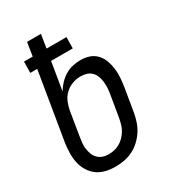

<svg xmlns="http://www.w3.org/2000/svg" viewBox="-181 -831 838 936"><g transform="rotate(-30 237.5 -363.5)"><path d="M191 8Q163 8 136.5 1.5Q110 -5 89.5 -20Q69 -35 55 -58Q41 -81 35.5 -107Q30 -133 30.5 -160.5Q31 -188 35 -216L98 -596H59L60 -659H109L121 -735H199L187 -659H299L298 -596H176L150 -439Q162 -459 178.5 -476.5Q195 -494 215 -506Q235 -518 257.5 -523Q280 -528 302 -528Q328 -528 351 -520Q374 -512 390.5 -494Q407 -476 415 -453Q423 -430 426 -405.5Q429 -381 427 -355Q425 -329 421 -304L400 -178Q396 -154 388 -129.5Q380 -105 366 -83Q352 -61 332 -42.5Q312 -24 288.5 -12.5Q265 -1 240 3.5Q215 8 191 8ZM191 -61Q207 -61 223.5 -64.5Q240 -68 255 -76.5Q270 -85 282.5 -98Q295 -111 303.5 -126Q312 -141 316.5 -157Q321 -173 324 -189L345 -315Q348 -332 348.5 -349Q349 -366 347 -382Q345 -398 339 -413Q333 -428 321.5 -439Q310 -450 294 -454.5Q278 -459 261 -459Q239 -459 215.5 -450.5Q192 -442 174 -424.5Q156 -407 147 -384.5Q138 -362 134 -340L112 -205Q109 -188 107.5 -171.5Q106 -155 108.5 -139Q111 -123 116.5 -108.5Q122 -94 133 -83Q144 -72 159 -66.5Q174 -61 191 -61Z"/></g></svg>

Font: Iosevka QP
Style: Italic
Weight: 400
Italic angle: -9°
Designer: Belleve Invis
Foundry: Belleve Invis
Version: Version 20.0.0; ttfautohint (v1.8.4)